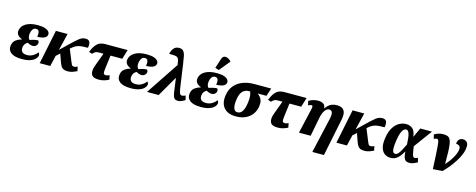

<svg xmlns="http://www.w3.org/2000/svg" viewBox="-39 -1750 7202 2908"><g transform="rotate(15 3562.0 -295.5)"><path d="M257 10Q138 10 84.5 -32Q31 -74 42 -145Q51 -205 90.5 -234Q130 -263 180 -277L181 -282Q139 -295 114.5 -324.5Q90 -354 97 -398Q108 -468 178 -508.5Q248 -549 360 -549Q434 -549 476.5 -534Q519 -519 536 -496Q553 -473 549 -448Q544 -418 511.5 -399Q479 -380 397 -376Q405 -431 395 -459.5Q385 -488 349 -488Q316 -488 297 -460.5Q278 -433 273 -397Q268 -361 275 -336Q282 -311 297 -299Q329 -312 363.5 -319.5Q398 -327 425 -327Q432 -321 436 -310Q440 -299 438 -283Q434 -259 413.5 -242Q393 -225 367 -225Q345 -225 322 -233Q299 -241 282 -252Q261 -241 244 -221.5Q227 -202 222 -171Q207 -69 317 -69Q370 -69 412.5 -95.5Q455 -122 475 -154Q485 -148 490.5 -135Q496 -122 494 -105Q489 -78 463 -51.5Q437 -25 386 -7.5Q335 10 257 10Z M536 0 646 -536H829L765 -270L870 -371Q919 -418 953.5 -450.5Q988 -483 1014 -502.5Q1040 -522 1063 -530.5Q1086 -539 1113 -539Q1163 -539 1178 -506Q1193 -473 1181 -414Q1132 -414 1096.5 -411.5Q1061 -409 1032.5 -401Q1004 -393 977.5 -376Q951 -359 919 -331V-330L996 -141Q1006 -115 1015.5 -99Q1025 -83 1052 -83Q1064 -83 1076.5 -86.5Q1089 -90 1104 -99L1120 -31Q1096 -19 1057 -4.5Q1018 10 976 10Q934 10 909 -2Q884 -14 869 -39.5Q854 -65 840 -105L799 -222L741 -170L701 0Z M1459 10Q1368 10 1345 -42Q1322 -94 1357 -185L1432 -388H1354Q1328 -388 1310 -380Q1292 -372 1264 -342L1214 -359Q1244 -435 1276.5 -473Q1309 -511 1344 -523.5Q1379 -536 1417 -536H1771L1726 -388H1542L1515 -173Q1509 -125 1513.5 -104Q1518 -83 1550 -83Q1567 -83 1580 -87.5Q1593 -92 1606 -99L1620 -31Q1597 -19 1556 -4.5Q1515 10 1459 10Z M1963 10Q1844 10 1790.5 -32Q1737 -74 1748 -145Q1757 -205 1796.5 -234Q1836 -263 1886 -277L1887 -282Q1845 -295 1820.5 -324.5Q1796 -354 1803 -398Q1814 -468 1884 -508.5Q1954 -549 2066 -549Q2140 -549 2182.5 -534Q2225 -519 2242 -496Q2259 -473 2255 -448Q2250 -418 2217.5 -399Q2185 -380 2103 -376Q2111 -431 2101 -459.5Q2091 -488 2055 -488Q2022 -488 2003 -460.5Q1984 -433 1979 -397Q1974 -361 1981 -336Q1988 -311 2003 -299Q2035 -312 2069.5 -319.5Q2104 -327 2131 -327Q2138 -321 2142 -310Q2146 -299 2144 -283Q2140 -259 2119.5 -242Q2099 -225 2073 -225Q2051 -225 2028 -233Q2005 -241 1988 -252Q1967 -241 1950 -221.5Q1933 -202 1928 -171Q1913 -69 2023 -69Q2076 -69 2118.5 -95.5Q2161 -122 2181 -154Q2191 -148 2196.5 -135Q2202 -122 2200 -105Q2195 -78 2169 -51.5Q2143 -25 2092 -7.5Q2041 10 1963 10Z M2218 0 2560 -513 2557 -530Q2552 -573 2544.5 -596Q2537 -619 2521.5 -629Q2506 -639 2475.5 -641.5Q2445 -644 2393 -644Q2404 -697 2433.5 -733.5Q2463 -770 2517 -770Q2562 -770 2584 -745.5Q2606 -721 2616 -673.5Q2626 -626 2636 -555L2687 -200Q2697 -132 2707.5 -107.5Q2718 -83 2742 -83Q2755 -83 2770 -87.5Q2785 -92 2798 -99L2814 -31Q2781 -11 2754.5 -0.5Q2728 10 2706 10Q2671 10 2653 -4.5Q2635 -19 2626 -53.5Q2617 -88 2609 -150L2587 -314H2582L2401 0Z M3063 10Q2944 10 2890.5 -32Q2837 -74 2848 -145Q2857 -205 2896.5 -234Q2936 -263 2986 -277L2987 -282Q2945 -295 2920.5 -324.5Q2896 -354 2903 -398Q2914 -468 2984 -508.5Q3054 -549 3166 -549Q3240 -549 3282.5 -534Q3325 -519 3342 -496Q3359 -473 3355 -448Q3350 -418 3317.5 -399Q3285 -380 3203 -376Q3211 -431 3201 -459.5Q3191 -488 3155 -488Q3122 -488 3103 -460.5Q3084 -433 3079 -397Q3074 -361 3081 -336Q3088 -311 3103 -299Q3135 -312 3169.5 -319.5Q3204 -327 3231 -327Q3238 -321 3242 -310Q3246 -299 3244 -283Q3240 -259 3219.5 -242Q3199 -225 3173 -225Q3151 -225 3128 -233Q3105 -241 3088 -252Q3067 -241 3050 -221.5Q3033 -202 3028 -171Q3013 -69 3123 -69Q3176 -69 3218.5 -95.5Q3261 -122 3281 -154Q3291 -148 3296.5 -135Q3302 -122 3300 -105Q3295 -78 3269 -51.5Q3243 -25 3192 -7.5Q3141 10 3063 10ZM3182 -601 3123 -621 3173 -773Q3184 -808 3209 -817Q3234 -826 3263 -814Q3292 -802 3317 -777L3316 -765Z M3611 10Q3486 10 3424.5 -60.5Q3363 -131 3381 -257Q3394 -350 3446 -412.5Q3498 -475 3578.5 -505.5Q3659 -536 3756 -536H4022L3981 -411H3844Q3865 -395 3884.5 -373Q3904 -351 3914 -317Q3924 -283 3917 -231Q3908 -165 3871.5 -110.5Q3835 -56 3770 -23Q3705 10 3611 10ZM3619 -56Q3668 -56 3696.5 -101Q3725 -146 3737 -234Q3744 -287 3743 -320Q3742 -353 3736.5 -374Q3731 -395 3726 -411H3705Q3648 -411 3608.5 -371Q3569 -331 3556 -235Q3544 -152 3559.5 -104Q3575 -56 3619 -56Z M4265 10Q4174 10 4151 -42Q4128 -94 4163 -185L4238 -388H4160Q4134 -388 4116 -380Q4098 -372 4070 -342L4020 -359Q4050 -435 4082.5 -473Q4115 -511 4150 -523.5Q4185 -536 4223 -536H4577L4532 -388H4348L4321 -173Q4315 -125 4319.5 -104Q4324 -83 4356 -83Q4373 -83 4386 -87.5Q4399 -92 4412 -99L4426 -31Q4403 -19 4362 -4.5Q4321 10 4265 10Z M4872 230 4998 -322Q5013 -387 5003 -422Q4993 -457 4956 -457Q4927 -457 4904.5 -435.5Q4882 -414 4866.5 -379.5Q4851 -345 4843 -305L4784 0H4601L4695 -410Q4702 -451 4677 -451Q4666 -451 4654.5 -447Q4643 -443 4627 -434L4612 -502Q4647 -521 4682 -532Q4717 -543 4759 -543Q4802 -543 4836 -525Q4870 -507 4873 -457H4878Q4915 -508 4955 -529Q4995 -550 5053 -550Q5131 -550 5162.5 -504.5Q5194 -459 5174 -358L5054 230Z M5188 0 5298 -536H5481L5417 -270L5522 -371Q5571 -418 5605.5 -450.5Q5640 -483 5666 -502.5Q5692 -522 5715 -530.5Q5738 -539 5765 -539Q5815 -539 5830 -506Q5845 -473 5833 -414Q5784 -414 5748.5 -411.5Q5713 -409 5684.5 -401Q5656 -393 5629.5 -376Q5603 -359 5571 -331V-330L5648 -141Q5658 -115 5667.5 -99Q5677 -83 5704 -83Q5716 -83 5728.5 -86.5Q5741 -90 5756 -99L5772 -31Q5748 -19 5709 -4.5Q5670 10 5628 10Q5586 10 5561 -2Q5536 -14 5521 -39.5Q5506 -65 5492 -105L5451 -222L5393 -170L5353 0Z M6036 10Q5985 10 5945.5 -17Q5906 -44 5887.5 -102.5Q5869 -161 5883 -257Q5897 -355 5934.5 -419Q5972 -483 6025 -514.5Q6078 -546 6140 -546Q6197 -546 6238 -511.5Q6279 -477 6289 -392H6293L6360 -536H6543L6334 -251Q6346 -162 6356.5 -122.5Q6367 -83 6394 -83Q6404 -83 6414.5 -86.5Q6425 -90 6441 -99L6458 -31Q6432 -17 6399.5 -3.5Q6367 10 6335 10Q6302 10 6280.5 -1.5Q6259 -13 6247 -45Q6235 -77 6232 -138H6229Q6205 -97 6179 -63.5Q6153 -30 6118.5 -10Q6084 10 6036 10ZM6091 -67Q6117 -67 6139.5 -93.5Q6162 -120 6183.5 -161.5Q6205 -203 6228 -249Q6223 -367 6207 -417Q6191 -467 6158 -467Q6140 -467 6120.5 -450Q6101 -433 6084 -389Q6067 -345 6055 -264Q6043 -179 6045.5 -137Q6048 -95 6060.5 -81Q6073 -67 6091 -67Z M6581 -502Q6604 -518 6641.5 -530.5Q6679 -543 6718 -543Q6757 -543 6783 -534.5Q6809 -526 6825 -501.5Q6841 -477 6849 -429.5Q6857 -382 6859.5 -305.5Q6862 -229 6862 -116H6865Q6890 -143 6915.5 -177.5Q6941 -212 6963 -250Q6985 -288 6998.5 -324.5Q7012 -361 7012 -392Q7012 -426 6992 -439.5Q6972 -453 6944 -453Q6944 -493 6966 -519.5Q6988 -546 7030 -546Q7064 -546 7087.5 -524Q7111 -502 7111 -454Q7111 -407 7093 -355.5Q7075 -304 7046 -253Q7017 -202 6982.5 -154.5Q6948 -107 6913.5 -67.5Q6879 -28 6852 -1L6703 9Q6697 -124 6692 -209.5Q6687 -295 6683 -344.5Q6679 -394 6673.5 -416.5Q6668 -439 6660 -445Q6652 -451 6639 -451Q6629 -451 6619 -446.5Q6609 -442 6598 -436Z"/></g></svg>

Font: Noto Serif ExtraBold
Style: Italic
Weight: 800
Italic angle: -12°
Designer: Monotype Design Team
Foundry: Monotype Imaging Inc.
Version: Version 2.013